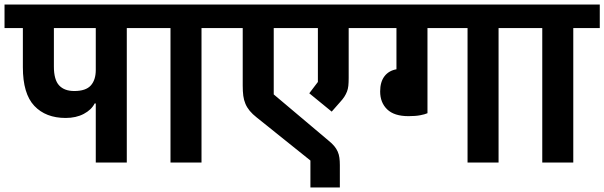

<svg xmlns="http://www.w3.org/2000/svg" viewBox="-40 -718 2669 848"><path d="M383 -261H378Q364 -233 330 -215Q296 -197 250 -197Q162 -197 111.5 -250.5Q61 -304 61 -421V-594H-20V-698H636V-594H520V0H383ZM198 -424Q198 -366 221 -341Q244 -316 288 -316Q339 -316 361 -340.5Q383 -365 383 -409V-594H198Z M713 -594H596V-698H967V-594H850V0H713Z M1331 -9 1094 -199Q1075 -214 1063 -228.5Q1051 -243 1044 -259.5Q1037 -276 1034.5 -295Q1032 -314 1032 -340V-594H927V-698H1612V-594H1500V-374Q1500 -353 1498.5 -339Q1497 -325 1492.5 -313.5Q1488 -302 1481 -291Q1474 -280 1462 -267L1425 -225L1326 -306L1364 -356V-594H1169V-301L1411 -97Q1427 -84 1436.5 -72.5Q1446 -61 1451.5 -48.5Q1457 -36 1459 -21.5Q1461 -7 1461 11V110H1331Z M1764 -205Q1701 -205 1670 -235Q1639 -265 1639 -314Q1639 -356 1658 -381Q1677 -406 1711 -412V-594H1572V-698H2278V-594H2162V0H2025V-594H1848V-218Q1837 -213 1816 -209Q1795 -205 1764 -205Z M2355 -594H2238V-698H2609V-594H2492V0H2355Z"/></svg>

Font: IBM Plex Sans Devanagari
Style: Bold
Weight: 700
Designer: Mike Abbink, Paul van der Laan, Pieter van Rosmalen, Erin McLaughlin
Foundry: Bold Monday
Version: Version 1.1